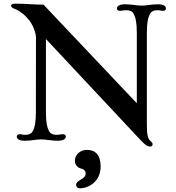

<svg xmlns="http://www.w3.org/2000/svg" viewBox="-20 -766 956 1045"><path d="M71.3 -22.5C71.3 -12.2 81.1 0 114.3 0C132.8 0 147 -1.5 160.6 -3.4C174.8 -5.4 187.5 -7.3 202.6 -7.3C217.8 -7.3 232.9 -5.4 247.6 -3.4C262.2 -1.5 279.8 0 294.4 0C327.6 0 338.4 -12.2 338.4 -22.5C338.4 -30.3 332.5 -35.6 322.3 -35.6C315.9 -35.6 309.6 -34.7 305.2 -33.7C301.3 -32.7 294.4 -32.2 286.6 -32.2C270.5 -32.2 255.4 -37.6 248.5 -49.8C235.4 -72.8 230 -101.6 230 -156.7V-553.7L744.6 -3.9C775.4 29.3 787.6 31.7 796.4 31.7C803.2 31.7 810.5 28.3 810.5 20C810.5 13.7 809.1 10.3 800.3 2.9C783.7 -12.2 779.3 -33.2 779.3 -88.4V-585.9C779.3 -641.1 784.7 -669.9 797.9 -692.9C804.7 -705.1 819.8 -710.4 835.9 -710.4C843.8 -710.4 848.6 -710 852.5 -709C856.9 -708 860.8 -707 867.2 -707C877.4 -707 883.3 -712.4 883.3 -720.2C883.3 -730.5 873.5 -742.7 840.3 -742.7C821.8 -742.7 807.6 -741.2 793.9 -739.3C779.8 -737.3 767.1 -735.4 752 -735.4C736.8 -735.4 721.7 -737.3 707 -739.3C692.4 -741.2 674.8 -742.7 660.2 -742.7C627 -742.7 616.2 -730.5 616.2 -720.2C616.2 -712.4 622.1 -707 632.3 -707C638.7 -707 645 -708 649.4 -709C653.3 -710 660.2 -710.4 668 -710.4C684.1 -710.4 699.2 -705.1 706.1 -692.9C719.2 -669.9 724.6 -641.1 724.6 -585.9V-204.1L216.8 -740.7C193.8 -740.7 167.5 -741.7 142.6 -743.2C116.7 -745.1 92.3 -746.1 65.9 -746.1C46.9 -746.1 40 -740.7 40 -735.4C40 -728.5 46.9 -722.7 56.6 -719.2C92.3 -706.1 125 -675.3 142.1 -651.4C166.5 -617.2 175.8 -578.1 175.8 -563L175.3 -156.7C175.3 -101.6 169.9 -72.8 156.7 -49.8C149.9 -37.6 134.8 -32.2 118.7 -32.2C110.8 -32.2 106 -32.7 102.1 -33.7C97.7 -34.7 93.8 -35.6 87.4 -35.6C77.1 -35.6 71.3 -30.3 71.3 -22.5ZM387.7 108.9C387.7 134.8 405.3 148.4 424.8 152.3C437.5 154.8 446.3 166 446.3 176.8C446.3 190.9 439 201.7 416 213.9C401.9 221.7 394 231 394 239.3C394 249 400.9 258.8 414.1 258.8C465.8 258.8 527.8 218.8 527.8 140.6C527.8 78.6 499.5 49.8 453.6 49.8C415.5 49.8 387.7 76.2 387.7 108.9Z"/></svg>

Font: Stoke
Style: Light
Weight: 300
Designer: Nicole Fally
Foundry: Nicole Fally
Version: Version 1.001